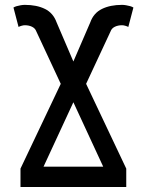

<svg xmlns="http://www.w3.org/2000/svg" viewBox="-20 -753 591 773"><path d="M471.2 -733.4Q479 -733.4 487.5 -731.9Q496.1 -730.5 503.9 -728.3Q511.7 -726.1 517.1 -722.7L496.6 -644.5Q492.2 -647 484.6 -649.2Q477.1 -651.4 471.2 -651.4Q455.1 -651.4 442.4 -645.3Q429.7 -639.2 425.3 -627L326.7 -415.5L488.3 -74.2V0H62.5V-74.2L224.6 -415.5L126 -627Q121.6 -639.2 108.9 -645.3Q96.2 -651.4 80.1 -651.4Q74.2 -651.4 66.7 -649.2Q59.1 -647 54.7 -644.5L34.2 -722.7Q39.6 -726.1 47.4 -728.3Q55.2 -730.5 63.7 -731.9Q72.3 -733.4 80.1 -733.4Q127.9 -733.4 161.1 -717Q194.3 -700.7 208 -662.6L275.4 -505.4L343.3 -662.6Q356.9 -700.7 390.4 -717Q423.8 -733.4 471.2 -733.4ZM275.4 -341.3 155.3 -82H395.5Z"/></svg>

Font: Giphurs
Style: Regular
Weight: 400
Version: Version 2.010